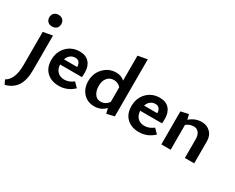

<svg xmlns="http://www.w3.org/2000/svg" viewBox="-144 -1251 2536 2070"><g transform="rotate(30 1124.0 -216.0)"><path d="M137 -511Q103 -511 82.5 -530.5Q62 -550 62 -583Q62 -616 82.5 -636Q103 -656 137 -656Q170 -656 190.5 -636Q211 -616 211 -583Q211 -550 190.5 -530.5Q170 -511 137 -511ZM79 0V-411L195 -432V0Q195 123 149.5 193.5Q104 264 9 289L-17 236Q79 183 79 0Z M648 -123 702 -68Q623 7 517 7Q424 7 367 -47Q310 -101 310 -196Q310 -298 373.5 -363Q437 -428 533 -428Q610 -428 651 -382Q692 -336 692 -258Q692 -220 689 -200H417Q420 -144 451.5 -112.5Q483 -81 537 -81Q594 -81 648 -123ZM525 -346Q489 -346 463 -325.5Q437 -305 426 -269H591Q586 -346 525 -346Z M1092 -700 1208 -721V-11L1113 11L1098 -52Q1043 7 961 7Q874 7 821.5 -50.5Q769 -108 769 -198Q769 -295 832.5 -361.5Q896 -428 987 -428Q1051 -428 1092 -389ZM993 -71Q1052 -71 1092 -123V-306Q1058 -346 1005 -346Q954 -346 923.5 -309Q893 -272 893 -211Q893 -150 919.5 -110.5Q946 -71 993 -71Z M1645 -123 1699 -68Q1620 7 1514 7Q1421 7 1364 -47Q1307 -101 1307 -196Q1307 -298 1370.5 -363Q1434 -428 1530 -428Q1607 -428 1648 -382Q1689 -336 1689 -258Q1689 -220 1686 -200H1414Q1417 -144 1448.5 -112.5Q1480 -81 1534 -81Q1591 -81 1645 -123ZM1522 -346Q1486 -346 1460 -325.5Q1434 -305 1423 -269H1588Q1583 -346 1522 -346Z M2052 -428Q2116 -428 2159 -386.5Q2202 -345 2202 -275V0H2086V-233Q2086 -284 2063.5 -313.5Q2041 -343 2001 -343Q1951 -343 1909 -310V0H1793V-411L1888 -432L1903 -370Q1970 -428 2052 -428Z"/></g></svg>

Font: EauTest
Style: Bold
Weight: 700
Designer: Christian Thalmann (Catharsis Fonts)
Version: Version 0.001;PS 000.001;hotconv 1.0.88;makeotf.lib2.5.64775